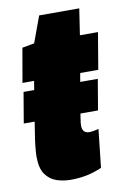

<svg xmlns="http://www.w3.org/2000/svg" viewBox="-81 -705 511 764"><g transform="rotate(-10 174.0 -323.0)"><path d="M-3 -243 18 -367H61L67 -403H20L44 -541L93 -550L132 -656H294L278 -550H351L326 -402H253L247 -367H318L297 -243H226L222 -217Q221 -211 220.5 -205Q220 -199 220 -194Q220 -181 226.5 -172.5Q233 -164 249 -164Q256 -164 264.5 -165.5Q273 -167 286 -170L269 -16Q240 -3 209 3.5Q178 10 142 10Q113 10 86 1Q59 -8 41.5 -32.5Q24 -57 24 -104Q24 -121 27 -148Q30 -175 34 -198L41 -243Z"/></g></svg>

Font: Georama Semi Condensed Black
Style: Italic
Weight: 900
Width: 4
Italic angle: -9°
Designer: Jean-Baptiste Levee
Foundry: Production Type
Version: Version 1.000